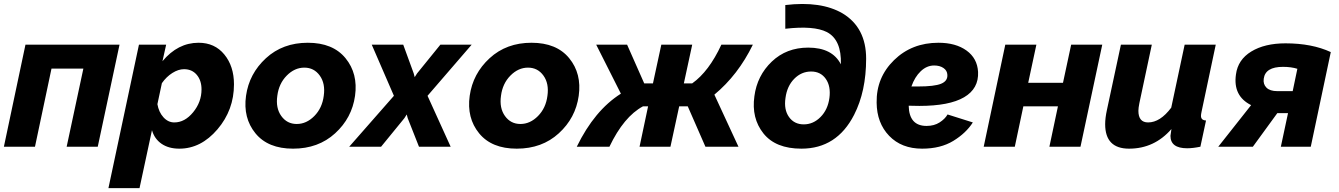

<svg xmlns="http://www.w3.org/2000/svg" viewBox="-20 -755 6889 988"><path d="M0 0 111 -525H595L483 0H323L409 -402H245L160 0Z M695 -525H835L816 -440Q895 -535 1002 -535Q1085 -535 1134.5 -474.5Q1184 -414 1184 -321Q1184 -189 1099 -89.5Q1014 10 903 10Q848 10 811.5 -15Q775 -40 762 -85L698 213H538ZM1017 -295Q1017 -341 992.5 -370Q968 -399 927 -399Q898 -399 867 -379.5Q836 -360 813 -327L790 -219Q797 -178 821 -151.5Q845 -125 877 -125Q931 -125 974 -177.5Q1017 -230 1017 -295Z M1488 10Q1359 10 1294.5 -69Q1230 -148 1246 -262Q1262 -376 1348.5 -455.5Q1435 -535 1564 -535Q1693 -535 1758 -455.5Q1823 -376 1807 -262Q1791 -148 1704.5 -69Q1618 10 1488 10ZM1646 -262Q1655 -325 1625.5 -366Q1596 -407 1546 -407Q1496 -407 1455.5 -366Q1415 -325 1407 -262Q1398 -199 1427.5 -158Q1457 -117 1507 -117Q1557 -117 1597.5 -158Q1638 -199 1646 -262Z M2007 -262 1893 -525H2055L2109 -377L2114 -358L2126 -377L2246 -525H2407L2180 -262L2299 0H2136L2078 -147L2073 -166L2061 -147L1941 0H1777Z M2639 10Q2510 10 2445.5 -69Q2381 -148 2397 -262Q2413 -376 2499.5 -455.5Q2586 -535 2715 -535Q2844 -535 2909 -455.5Q2974 -376 2958 -262Q2942 -148 2855.5 -69Q2769 10 2639 10ZM2797 -262Q2806 -325 2776.5 -366Q2747 -407 2697 -407Q2647 -407 2606.5 -366Q2566 -325 2558 -262Q2549 -199 2578.5 -158Q2608 -117 2658 -117Q2708 -117 2748.5 -158Q2789 -199 2797 -262Z M2948 0Q3039 -187 3175 -273L3048 -525H3207L3295 -326H3340L3383 -525H3542L3499 -326H3542Q3628 -387 3692 -525H3854Q3778 -369 3656 -268L3780 0H3610L3519 -208H3475L3430 0H3271L3315 -208H3289Q3190 -155 3116 0Z M4104 10Q3971 10 3908.5 -68.5Q3846 -147 3862 -260Q3876 -366 3951.5 -438Q4027 -510 4139 -510Q4263 -510 4307 -424Q4311 -550 4235 -590Q4168 -624 4021 -607V-729Q4205 -751 4316 -686Q4437 -613 4437 -453Q4437 -285 4375 -164Q4286 10 4104 10ZM4154 -387Q4104 -387 4067 -349.5Q4030 -312 4022 -251Q4013 -191 4040 -153Q4067 -115 4116 -115Q4165 -115 4202.5 -153Q4240 -191 4248 -251Q4256 -311 4229.5 -349Q4203 -387 4154 -387Z M4748 -107Q4787 -107 4815 -125Q4843 -143 4856 -166L4986 -125Q4951 -70 4885.5 -30Q4820 10 4725 10Q4619 10 4555.5 -56Q4492 -122 4491 -227Q4489 -356 4580.5 -445.5Q4672 -535 4809 -535Q4898 -535 4953.5 -495Q5009 -455 5013 -385Q5017 -299 4941 -254.5Q4865 -210 4711 -210Q4675 -210 4656 -211Q4658 -107 4748 -107ZM4787 -418Q4749 -418 4718 -388.5Q4687 -359 4670 -310H4704Q4788 -310 4822.5 -324Q4857 -338 4855 -370Q4854 -392 4835 -405Q4816 -418 4787 -418Z M5042 0 5153 -525H5313L5271 -329H5450L5492 -525H5652L5540 0H5380L5424 -208H5246L5202 0Z M5667 -116Q5667 -148 5676 -189L5748 -525H5907L5843 -224Q5838 -199 5838 -185Q5838 -125 5888 -125Q5950 -125 6007 -201L6076 -525H6236L6163 -180Q6160 -166 6160 -159Q6160 -136 6186 -135L6157 0Q6118 8 6089 8Q6003 8 6003 -56Q6003 -61 6008 -91Q5920 10 5790 10Q5667 10 5667 -116Z M6249 0 6418 -214Q6324 -261 6340 -372Q6350 -448 6419 -490Q6488 -532 6595 -532Q6731 -532 6828 -487L6725 0H6571L6608 -173H6553L6427 0ZM6553 -286H6632L6656 -401Q6624 -411 6582 -411Q6491 -411 6483 -350Q6479 -322 6497 -304Q6515 -286 6553 -286Z"/></svg>

Font: Raleway-v4020 ExtraBold
Style: Italic
Weight: 800
Italic angle: -12°
Designer: Matt McInerney, Pablo Impallari, Rodrigo Fuenzalida
Foundry: Matt McInerney, Pablo Impallari, Rodrigo Fuenzalida
Version: Version 4.020;PS 004.020;hotconv 1.0.88;makeotf.lib2.5.64775